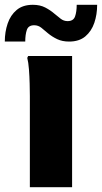

<svg xmlns="http://www.w3.org/2000/svg" viewBox="-48 -780 425 800"><path d="M76.4 0V-380.4Q76.4 -400.4 75.6 -431Q74.9 -461.6 72.6 -491.2Q70.3 -520.8 65.6 -538.8L69.3 -546.8H252.4V0ZM-28 -606.8Q-28 -647 -16.1 -681.9Q-4.3 -716.9 21.4 -738.4Q47 -760 88.8 -760Q118.8 -760 140.5 -748.7Q162.2 -737.4 178.9 -722.8Q192.3 -711.5 205 -701.8Q217.7 -692 233.7 -692Q257.7 -692 264.7 -711.4Q271.6 -730.9 271.6 -760H356.8Q356.8 -719.8 345 -684.8Q333.1 -649.9 307.5 -628.3Q281.8 -606.8 240 -606.8Q211.4 -606.8 190.1 -617Q168.7 -627.3 152 -641.2Q137.9 -653.2 124.7 -664Q111.4 -674.8 94.4 -674.8Q70.4 -674.8 63.8 -655.3Q57.2 -635.9 57.2 -606.8Z"/></svg>

Font: Kufam
Style: Regular
Weight: 400
Designer: Wael Morcos, Artur Schmal
Foundry: Original Type
Version: Version 1.301; ttfautohint (v1.8.3)